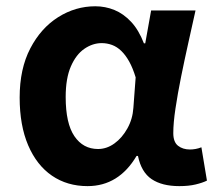

<svg xmlns="http://www.w3.org/2000/svg" viewBox="-20 -594 703 627"><path d="M265.9 13.8Q199.6 13.8 149.7 -20.3Q99.9 -54.4 72 -119.5Q44.2 -184.6 44.2 -275.5Q44.2 -369.3 78.9 -435.9Q113.6 -502.4 170 -538Q226.4 -573.5 291.1 -573.5Q324 -573.5 353.6 -561.4Q383.3 -549.3 408.2 -522.7Q433.1 -496.1 450 -452.4H454.3L473.5 -559.8H618.5Q607.5 -509.8 594.9 -453.7Q582.4 -397.7 571.3 -342.8Q560.2 -287.8 553.1 -240.2Q545.9 -192.5 545.9 -159.3Q545.9 -130.2 561.4 -118Q576.9 -105.8 600.5 -105.8Q608.9 -105.8 618.6 -107.5Q628.3 -109.2 637.7 -113L655.8 -4.2Q641.6 2.9 619.1 8.3Q596.5 13.8 565.5 13.8Q509.1 13.8 475.2 -9Q441.4 -31.8 430.5 -84.8H426Q367.6 13.8 265.9 13.8ZM300.1 -107.4Q328.5 -107.4 353.6 -125.5Q378.7 -143.6 395.9 -174.4Q413.2 -205.2 415.6 -242.3L423 -341.3Q413.9 -371.4 402 -392.9Q390 -414.3 376.1 -427.7Q362.1 -441.2 345.9 -447.2Q329.6 -453.2 312 -453.2Q282.5 -453.2 255.3 -434.5Q228.2 -415.8 211.4 -377Q194.5 -338.2 194.5 -277.1Q194.5 -191 223 -149.2Q251.4 -107.4 300.1 -107.4Z"/></svg>

Font: Noto Sans JP
Style: Regular
Weight: 100
Designer: Ryoko NISHIZUKA 西塚涼子 (kana, bopomofo & ideographs); Paul D. Hunt (Latin, Greek & Cyrillic); Sandoll Communications 산돌커뮤니
Foundry: Adobe
Version: Version 2.004;hotconv 1.0.118;makeotfexe 2.5.65603